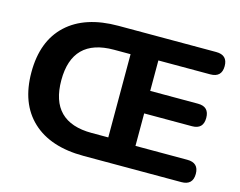

<svg xmlns="http://www.w3.org/2000/svg" viewBox="-98 -855 1257 1005"><g transform="rotate(15 531.0 -352.5)"><path d="M957 0H427Q247 0 148.5 -92Q50 -184 50 -353Q50 -522 148.5 -613.5Q247 -705 427 -705H957Q1019 -705 1019 -645Q1019 -584 957 -584H676V-419H935Q996 -419 996 -358Q996 -297 935 -297H676V-121H957Q1019 -121 1019 -61Q1019 0 957 0ZM437 -127H527V-578H437Q212 -578 212 -353Q212 -127 437 -127Z"/></g></svg>

Font: Nunito ExtraBold
Style: Regular
Weight: 800
Designer: Vernon Adams
Foundry: Vernon Adams
Version: Version 3.602